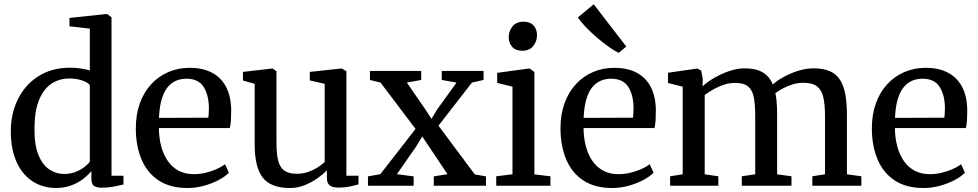

<svg xmlns="http://www.w3.org/2000/svg" viewBox="-20 -886 4664 916"><path d="M246.5 11Q203.5 11 164.5 -5.2Q125.5 -21.5 95.8 -55Q66 -88.5 48.8 -139.5Q31.5 -190.5 31.5 -259.5Q31.5 -344.5 65.8 -413.2Q100 -482 163.5 -522.5Q227 -563 314.5 -563Q341.5 -563 365.8 -559.2Q390 -555.5 408.5 -550V-749.5L311.5 -760.5V-800.5L486 -819H491.5L512 -803.5V-47.5H569V-5.5Q549.5 -1 522.2 4.2Q495 9.5 466 9.5Q442 9.5 429 1.5Q416 -6.5 416 -36.5V-70Q400 -50 375.2 -31.2Q350.5 -12.5 318 -0.8Q285.5 11 246.5 11ZM286.5 -56Q315 -56 339 -65.2Q363 -74.5 381 -88Q399 -101.5 408.5 -114.5V-479.5Q401 -492 373 -501.8Q345 -511.5 311 -511.5Q263 -511.5 225.8 -487Q188.5 -462.5 166.8 -410.2Q145 -358 144.5 -274Q143.5 -196.5 162.8 -148.2Q182 -100 214.8 -78Q247.5 -56 286.5 -56Z M874.5 11Q792 11 737.2 -25Q682.5 -61 655.2 -125.5Q628 -190 628 -274Q628 -340 647.2 -393.2Q666.5 -446.5 701.2 -484.2Q736 -522 783 -542.2Q830 -562.5 885 -562.5Q977.5 -562.5 1029 -511.8Q1080.5 -461 1083 -365.5Q1083 -335.5 1081.8 -313.5Q1080.5 -291.5 1076.5 -275H738Q738.5 -227 749.5 -186.8Q760.5 -146.5 781.2 -117Q802 -87.5 833 -71.2Q864 -55 905 -55Q946.5 -55 988.8 -69.8Q1031 -84.5 1053.5 -102.5L1072 -62Q1054 -43.5 1023 -27Q992 -10.5 953.2 0.2Q914.5 11 874.5 11ZM738.5 -323.5 974 -324.5Q975 -334 975.8 -346.5Q976.5 -359 976.5 -368.5Q976.5 -431.5 951.8 -471Q927 -510.5 869 -510.5Q841.5 -510.5 818.5 -500.2Q795.5 -490 778.2 -468Q761 -446 750.8 -410.2Q740.5 -374.5 738.5 -323.5Z M1595 9Q1567.5 9 1553.5 -1.2Q1539.5 -11.5 1539.5 -37.5V-73.5Q1521.5 -54.5 1493.8 -35Q1466 -15.5 1432.8 -2.2Q1399.5 11 1364 11Q1272.5 11 1233.8 -38.2Q1195 -87.5 1195 -198.5V-486L1139 -502V-543L1277 -559H1280.5L1299 -546.5V-205Q1299 -152.5 1307 -120Q1315 -87.5 1336.2 -72.2Q1357.5 -57 1396.5 -57Q1426 -57 1451 -66Q1476 -75 1496 -87.8Q1516 -100.5 1529 -113V-486L1458 -502.5V-543L1606.5 -559H1610.5L1632.5 -546.5V-47.5H1690.5L1690 -6Q1673 -1.5 1649.2 3.8Q1625.5 9 1595 9Z M1794.5 -55 1962.5 -271 1795.5 -492 1745 -504.5V-547.5H1989.5V-504.5L1921 -492L2009 -364.5L2038.5 -319L2065 -363L2158 -492L2087.5 -504.5V-547.5H2287V-504.5L2231.5 -492L2072 -286.5L2245 -54L2298.5 -44.5V0H2049.5V-44.5L2115 -55L2026.5 -187L1994.5 -235L1966.5 -188.5L1873.5 -55L1953.5 -44.5V0H1735.5V-44.5Z M2347.5 0V-45L2425 -54.5V-472.5L2352 -490.5V-538.5L2502.5 -559H2507.5L2529.5 -542.5V-54L2606 -45V0ZM2470.5 -644Q2439.5 -644 2423.2 -662.8Q2407 -681.5 2407 -708.5Q2407 -737.5 2425 -760Q2443 -782.5 2478 -782.5H2479Q2509.5 -782.5 2525.8 -764Q2542 -745.5 2542 -718.5Q2542 -689 2524.2 -666.5Q2506.5 -644 2471.5 -644Z M2900.5 11Q2818 11 2763.2 -25Q2708.5 -61 2681.2 -125.5Q2654 -190 2654 -274Q2654 -340 2673.2 -393.2Q2692.5 -446.5 2727.2 -484.2Q2762 -522 2809 -542.2Q2856 -562.5 2911 -562.5Q3003.5 -562.5 3055 -511.8Q3106.5 -461 3109 -365.5Q3109 -335.5 3107.8 -313.5Q3106.5 -291.5 3102.5 -275H2764Q2764.5 -227 2775.5 -186.8Q2786.5 -146.5 2807.2 -117Q2828 -87.5 2859 -71.2Q2890 -55 2931 -55Q2972.5 -55 3014.8 -69.8Q3057 -84.5 3079.5 -102.5L3098 -62Q3080 -43.5 3049 -27Q3018 -10.5 2979.2 0.2Q2940.5 11 2900.5 11ZM2764.5 -323.5 3000 -324.5Q3001 -334 3001.8 -346.5Q3002.5 -359 3002.5 -368.5Q3002.5 -431.5 2977.8 -471Q2953 -510.5 2895 -510.5Q2867.5 -510.5 2844.5 -500.2Q2821.5 -490 2804.2 -468Q2787 -446 2776.8 -410.2Q2766.5 -374.5 2764.5 -323.5ZM2931 -634Q2912 -643 2883.8 -663Q2855.5 -683 2826 -708.5Q2796.5 -734 2772.5 -759.2Q2748.5 -784.5 2737 -803L2812.5 -865.5L2968 -664L2932 -634Z M3177 0V-45L3237 -54.5V-472.5L3167 -490V-539L3306.5 -559L3325 -549.5L3332.5 -513L3332 -474Q3353 -494.5 3387 -514.2Q3421 -534 3459.5 -547Q3498 -560 3532 -560Q3585.5 -560 3618 -541.2Q3650.5 -522.5 3667 -483Q3685.5 -500.5 3717.5 -518.2Q3749.5 -536 3787.2 -548Q3825 -560 3861.5 -560Q3907.5 -560 3938.2 -546.8Q3969 -533.5 3987 -506Q4005 -478.5 4012.8 -436.2Q4020.5 -394 4020.5 -336V-54.5L4089.5 -45V0H3855.5V-45L3916 -54.5V-332.5Q3916 -385.5 3908.2 -420.8Q3900.5 -456 3878.2 -473.5Q3856 -491 3812.5 -491Q3787.5 -491 3763 -483.8Q3738.5 -476.5 3716.8 -465Q3695 -453.5 3679 -441.5Q3682.5 -427.5 3684.2 -410.5Q3686 -393.5 3686.8 -374.8Q3687.5 -356 3687.5 -335V-54.5L3756 -45V0H3519V-45L3583 -54.5V-334.5Q3583 -387.5 3576.2 -422Q3569.5 -456.5 3549 -473.5Q3528.5 -490.5 3486.5 -490.5Q3447.5 -490.5 3408.5 -472.2Q3369.5 -454 3342 -432.5V-54.5L3407 -45V0Z M4386 11Q4303.5 11 4248.8 -25Q4194 -61 4166.8 -125.5Q4139.5 -190 4139.5 -274Q4139.5 -340 4158.8 -393.2Q4178 -446.5 4212.8 -484.2Q4247.5 -522 4294.5 -542.2Q4341.5 -562.5 4396.5 -562.5Q4489 -562.5 4540.5 -511.8Q4592 -461 4594.5 -365.5Q4594.5 -335.5 4593.2 -313.5Q4592 -291.5 4588 -275H4249.5Q4250 -227 4261 -186.8Q4272 -146.5 4292.8 -117Q4313.5 -87.5 4344.5 -71.2Q4375.5 -55 4416.5 -55Q4458 -55 4500.2 -69.8Q4542.5 -84.5 4565 -102.5L4583.5 -62Q4565.5 -43.5 4534.5 -27Q4503.5 -10.5 4464.8 0.2Q4426 11 4386 11ZM4250 -323.5 4485.5 -324.5Q4486.5 -334 4487.2 -346.5Q4488 -359 4488 -368.5Q4488 -431.5 4463.2 -471Q4438.5 -510.5 4380.5 -510.5Q4353 -510.5 4330 -500.2Q4307 -490 4289.8 -468Q4272.5 -446 4262.2 -410.2Q4252 -374.5 4250 -323.5Z"/></svg>

Font: Merriweather 36pt
Style: Regular
Weight: 400
Designer: Eben Sorkin
Foundry: Eben Sorkin
Version: Version 2.100